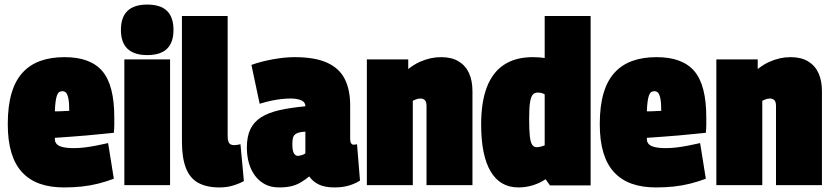

<svg xmlns="http://www.w3.org/2000/svg" viewBox="-20 -810 3640 840"><path d="M259 10Q200 10 154.5 -6Q109 -22 77.5 -55.5Q46 -89 30 -141.5Q14 -194 14 -267Q14 -346 30.5 -402Q47 -458 79.5 -493Q112 -528 158 -544Q204 -560 262 -560Q376 -560 428 -498.5Q480 -437 480 -297Q480 -285 480 -265Q480 -245 478 -229Q455 -227 422.5 -223.5Q390 -220 354.5 -217Q319 -214 284 -211.5Q249 -209 220 -207Q220 -206 220 -204Q220 -202 220 -200Q220 -190 227 -181Q234 -172 252.5 -167Q271 -162 305 -162Q327 -162 351 -165Q375 -168 401 -173Q427 -178 453 -184L478 -28Q443 -15 409 -6.5Q375 2 338.5 6Q302 10 259 10ZM220 -323Q227 -323 234.5 -323Q242 -323 250.5 -323.5Q259 -324 267.5 -324.5Q276 -325 283 -325Q283 -361 279 -379.5Q275 -398 269 -404.5Q263 -411 252 -411Q245 -411 239.5 -407.5Q234 -404 230 -394.5Q226 -385 223.5 -367.5Q221 -350 220 -323Z M624 -569Q567 -569 538 -596.5Q509 -624 509 -679Q509 -735 538 -762.5Q567 -790 624 -790Q682 -790 710.5 -762.5Q739 -735 739 -679Q739 -624 710.5 -596.5Q682 -569 624 -569ZM524 0V-550H724V0Z M976 -740V-215Q976 -199 979.5 -190Q983 -181 989.5 -178Q996 -175 1004 -175Q1009 -175 1016.5 -176Q1024 -177 1032 -179L1047 -18Q1028 -7 1000.5 1.5Q973 10 940 10Q884 10 847.5 -10Q811 -30 793.5 -74.5Q776 -119 776 -190V-740Z M1060 -164Q1060 -213 1075.5 -245Q1091 -277 1122.5 -297Q1154 -317 1202.5 -328Q1251 -339 1316 -345V-346Q1316 -363 1298 -371Q1280 -379 1252 -379Q1235 -379 1214.5 -377Q1194 -375 1169.5 -370Q1145 -365 1116 -356L1080 -526Q1121 -541 1173.5 -550.5Q1226 -560 1268 -560Q1358 -560 1411.5 -535.5Q1465 -511 1488.5 -464Q1512 -417 1512 -349V-205Q1512 -188 1516.5 -182.5Q1521 -177 1525 -177Q1529 -177 1534 -177.5Q1539 -178 1542 -179L1555 -20Q1535 -7 1507.5 1.5Q1480 10 1443 10Q1402 10 1375.5 -2.5Q1349 -15 1333 -38Q1313 -22 1294 -11Q1275 0 1253 5Q1231 10 1201 10Q1166 10 1140 -3.5Q1114 -17 1096 -41Q1078 -65 1069 -96.5Q1060 -128 1060 -164ZM1259 -180Q1259 -150 1266 -139Q1273 -128 1283 -128Q1287 -128 1293.5 -129.5Q1300 -131 1306.5 -133.5Q1313 -136 1316 -140V-234Q1300 -233 1289 -230.5Q1278 -228 1271 -222Q1264 -216 1261.5 -206Q1259 -196 1259 -180Z M1585 0V-550H1766V-508Q1793 -529 1817 -539.5Q1841 -550 1863.5 -555Q1886 -560 1910 -560Q1956 -560 1986.5 -541.5Q2017 -523 2032 -490Q2047 -457 2047 -411V0H1846V-346Q1846 -366 1838 -372.5Q1830 -379 1820 -379Q1815 -379 1809.5 -378Q1804 -377 1798 -374.5Q1792 -372 1786 -369V0Z M2386 1 2367 -26Q2342 -9 2311.5 0.5Q2281 10 2248 10Q2168 10 2126.5 -60Q2085 -130 2085 -266Q2085 -363 2110 -428.5Q2135 -494 2185.5 -527Q2236 -560 2311 -560Q2323 -560 2337.5 -559Q2352 -558 2363 -556V-740H2564V1ZM2363 -174V-397Q2355 -402 2347.5 -403.5Q2340 -405 2332 -405Q2319 -405 2311 -396Q2303 -387 2299 -363Q2295 -339 2295 -292Q2295 -241 2298 -214Q2301 -187 2308.5 -176.5Q2316 -166 2327 -166Q2333 -166 2338.5 -167Q2344 -168 2351 -170Q2358 -172 2363 -174Z M2849 10Q2790 10 2744.5 -6Q2699 -22 2667.5 -55.5Q2636 -89 2620 -141.5Q2604 -194 2604 -267Q2604 -346 2620.5 -402Q2637 -458 2669.5 -493Q2702 -528 2748 -544Q2794 -560 2852 -560Q2966 -560 3018 -498.5Q3070 -437 3070 -297Q3070 -285 3070 -265Q3070 -245 3068 -229Q3045 -227 3012.5 -223.5Q2980 -220 2944.5 -217Q2909 -214 2874 -211.5Q2839 -209 2810 -207Q2810 -206 2810 -204Q2810 -202 2810 -200Q2810 -190 2817 -181Q2824 -172 2842.5 -167Q2861 -162 2895 -162Q2917 -162 2941 -165Q2965 -168 2991 -173Q3017 -178 3043 -184L3068 -28Q3033 -15 2999 -6.5Q2965 2 2928.5 6Q2892 10 2849 10ZM2810 -323Q2817 -323 2824.5 -323Q2832 -323 2840.5 -323.5Q2849 -324 2857.5 -324.5Q2866 -325 2873 -325Q2873 -361 2869 -379.5Q2865 -398 2859 -404.5Q2853 -411 2842 -411Q2835 -411 2829.5 -407.5Q2824 -404 2820 -394.5Q2816 -385 2813.5 -367.5Q2811 -350 2810 -323Z M3114 0V-550H3295V-508Q3322 -529 3346 -539.5Q3370 -550 3392.5 -555Q3415 -560 3439 -560Q3485 -560 3515.5 -541.5Q3546 -523 3561 -490Q3576 -457 3576 -411V0H3375V-346Q3375 -366 3367 -372.5Q3359 -379 3349 -379Q3344 -379 3338.5 -378Q3333 -377 3327 -374.5Q3321 -372 3315 -369V0Z"/></svg>

Font: Georama SemiCondensed Black
Style: Regular
Weight: 900
Width: 4
Designer: Jean-Baptiste Levee
Foundry: Production Type
Version: Version 1.001